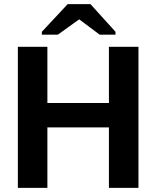

<svg xmlns="http://www.w3.org/2000/svg" viewBox="-20 -916 762 936"><path d="M655 0H511V-295H211V0H67V-688H211V-414H511V-688H655ZM421 -896 543 -761V-747H466L367 -821H365L262 -747H184V-761L310 -896Z"/></svg>

Font: Libra Sans
Style: Bold
Weight: 700
Foundry: Context Ltd
Version: Version 1.000